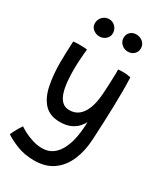

<svg xmlns="http://www.w3.org/2000/svg" viewBox="-241 -819 1017 1180"><g transform="rotate(30 268.0 -229.0)"><path d="M206.5 264Q136.5 264 82 242Q27.5 220 -3 198.5Q0.5 189 9 172.8Q17.5 156.5 27 140.5Q36.5 124.5 43 116Q56.5 126 83 139.8Q109.5 153.5 143 164Q176.5 174.5 210.5 174.5Q255 174.5 286 151.2Q317 128 336 88.2Q355 48.5 363.8 -1.5Q372.5 -51.5 373 -104.5Q364.5 -86 346.2 -66.2Q328 -46.5 298 -33.2Q268 -20 224.5 -20Q153 -20 114 -61.8Q75 -103.5 59.8 -175.8Q44.5 -248 44.5 -339.5Q44.5 -374.5 46 -412Q47.5 -449.5 49.5 -489.5Q56 -491 68.5 -491.5Q81 -492 95 -492Q111.5 -492 126.8 -491.2Q142 -490.5 147.5 -489Q146.5 -483 144.5 -460.5Q142.5 -438 140.5 -406Q138.5 -374 138.5 -340Q138.5 -300 142 -259.8Q145.5 -219.5 155.8 -186Q166 -152.5 186 -132.2Q206 -112 239.5 -112Q277 -112 304 -133.5Q331 -155 347.2 -196.8Q363.5 -238.5 368 -299.5Q370 -323 371.2 -352.2Q372.5 -381.5 373.5 -408.8Q374.5 -436 374.8 -455.2Q375 -474.5 374.5 -478.5Q382.5 -479.5 391 -480Q399.5 -480.5 408 -480.5Q438.5 -480.5 463.5 -474.5Q465.5 -432.5 465.5 -374.5Q465.5 -327 464 -268.8Q462.5 -210.5 459.8 -149Q457 -87.5 454 -28Q449.5 56.5 421.2 122.2Q393 188 339.8 226Q286.5 264 206.5 264ZM172.5 -596.5Q148 -596.5 128.2 -612.2Q108.5 -628 108.5 -654Q108.5 -682 127.8 -700.8Q147 -719.5 172 -719.5Q198.5 -719.5 217 -700.8Q235.5 -682 235.5 -654.5Q235.5 -629.5 216.5 -613Q197.5 -596.5 172.5 -596.5ZM371 -603Q345 -603 325.5 -620.5Q306 -638 306 -664Q306 -690 322.8 -705.8Q339.5 -721.5 364 -721.5Q391.5 -721.5 411.2 -704.5Q431 -687.5 431 -660.5Q431 -642.5 422.5 -629.8Q414 -617 400.5 -610Q387 -603 371 -603Z"/></g></svg>

Font: Grandstander Thin
Style: Regular
Weight: 400
Version: Version 1.200